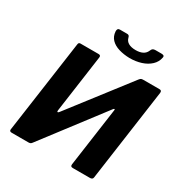

<svg xmlns="http://www.w3.org/2000/svg" viewBox="-212 -1115 1218 1276"><g transform="rotate(30 396.5 -476.5)"><path d="M297.1 -742Q315.4 -742 312.7 -724.4L250.7 -282.7Q249 -273 253.9 -271.6Q258.7 -270.1 265.4 -279.3L611.1 -727.2Q618.7 -737.1 624.6 -739.6Q630.4 -742 641.4 -742H764.9Q783.1 -742 780.7 -722.7L681.5 -17.1Q680.5 -7.9 674.3 -3.9Q668 0 658.7 0H528.3Q517.6 0 513.6 -4.3Q509.7 -8.6 510.7 -18.3L574.5 -471.8Q575.5 -477.1 572 -478.1Q568.5 -479.1 563.9 -473.3L212.5 -12.4Q206.4 -3.9 199.9 -1.9Q193.5 0 186.1 0H59.2Q40.2 0 42 -15.7L142.5 -727Q144.2 -742 157.5 -742ZM488 -821.4Q442.9 -822.4 405.3 -833.7Q367.8 -844.9 345 -868.4Q322.2 -891.9 319.8 -928.3Q319.1 -939.7 323.5 -946.5Q327.9 -953.3 338.9 -953.3H389.4Q400.9 -954 406.4 -950.3Q412 -946.6 414.4 -935.9Q420.3 -911.4 441.3 -899.4Q462.4 -887.3 497.3 -887.3Q528.6 -887.3 549.8 -898Q571 -908.6 580.7 -931.9Q584.9 -943.3 591.9 -948.3Q599 -953.3 612.2 -953.3H657.2Q668.6 -953.3 674.7 -949.6Q680.7 -945.9 678.7 -935.2Q672.3 -899.2 644.8 -873.3Q617.2 -847.4 576.5 -834.4Q535.9 -821.4 488 -821.4Z"/></g></svg>

Font: Libre Franklin Thin
Style: Italic
Weight: 100
Italic angle: -8°
Designer: Pablo Impallari, Rodrigo Fuenzalida, Nhung Nguyen
Foundry: Impallari Type
Version: Version 3.000